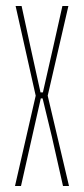

<svg xmlns="http://www.w3.org/2000/svg" viewBox="-20 -620 280 640"><path d="M30 0 99 -301 32 -600H52L81 -466L115 -312H123L158 -466L188 -600H208L139 -301L210 0H190L153 -164L122 -292H116L87 -164L50 0Z"/></svg>

Font: Big Shoulders Display Thin
Style: Regular
Weight: 100
Designer: Patric King
Foundry: XO Type Co
Version: Version 1.000; ttfautohint (v1.8.2)